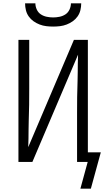

<svg xmlns="http://www.w3.org/2000/svg" viewBox="-20 -975 640 1156"><path d="M300 -815Q279 -815 258.5 -817.5Q238 -820 218.5 -827.5Q199 -835 182 -847Q165 -859 153 -876Q141 -893 136 -913.5Q131 -934 131 -955H193Q193 -936 201.5 -917.5Q210 -899 226 -888.5Q242 -878 261.5 -874Q281 -870 300 -870Q319 -870 338.5 -874Q358 -878 374 -888.5Q390 -899 398.5 -917.5Q407 -936 407 -955H469Q469 -934 464 -913.5Q459 -893 447 -876Q435 -859 418 -847Q401 -835 381.5 -827.5Q362 -820 341.5 -817.5Q321 -815 300 -815ZM527 161H464L508 0H444V-294Q444 -342 444.5 -390.5Q445 -439 447 -487L448 -542Q448 -568 448.5 -594Q449 -620 450 -646L175 0H91V-735H156V-441Q156 -393 155.5 -344.5Q155 -296 153 -248L152 -193Q152 -167 151.5 -141Q151 -115 150 -89L425 -735H509V-58H587Z"/></svg>

Font: Iosevka Light Extended
Style: Regular
Weight: 300
Width: 7
Monospace: yes
Designer: Belleve Invis
Foundry: Belleve Invis
Version: Version 32.5.0; ttfautohint (v1.8.4)